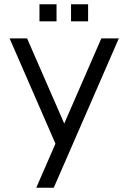

<svg xmlns="http://www.w3.org/2000/svg" viewBox="-20 -880 597 900"><path d="M455 -700H537L232 0H150ZM25 -700H107L305 -246L258 -165ZM313 -860H393V-780H313ZM165 -860H245V-780H165Z"/></svg>

Font: Uncut Sans Variable
Style: Regular
Weight: 400
Designer: Kasper Nordkvist
Foundry: UNCUT.wtf
Version: Version 1.304;Glyphs 3.2 (3246)